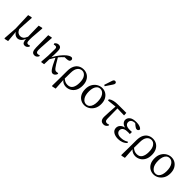

<svg xmlns="http://www.w3.org/2000/svg" viewBox="267 -2173 3786 3786"><g transform="rotate(45 2159.5 -280.5)"><path d="M79 187 99 -100 86 -462 165 -481 176 -471Q169 -358 164 -281Q159 -204 157 -140Q180 -91 209 -74Q238 -57 266 -57Q303 -57 332 -77.5Q361 -98 386 -160L380 -462L460 -481L470 -471Q463 -373 457.5 -310.5Q452 -248 449.5 -207Q447 -166 448 -132Q449 -83 459.5 -67.5Q470 -52 494 -52Q517 -52 536 -64L546 -44Q534 -19 513 -3Q492 13 463 13Q423 13 407.5 -17.5Q392 -48 388 -100Q363 -41 329.5 -14Q296 13 255 13Q226 13 197 -4.5Q168 -22 148 -56L169 179L90 197Z M735 13Q688 13 669 -20.5Q650 -54 649 -121L646 -462L727 -480L736 -471Q729 -373 724.5 -307.5Q720 -242 717.5 -199Q715 -156 715 -125Q715 -83 727.5 -67.5Q740 -52 762 -52Q785 -52 808 -65L817 -45Q806 -21 785 -4Q764 13 735 13Z M927 11 918 1 931 -175 934 -357Q935 -388 926 -401.5Q917 -415 895 -415Q885 -415 874.5 -413.5Q864 -412 854 -408L844 -433Q859 -453 879.5 -465.5Q900 -478 925 -478Q971 -478 988 -446.5Q1005 -415 1003 -355Q1003 -322 1002 -281Q1001 -240 999 -199Q1037 -273 1087 -336Q1137 -399 1180 -434Q1209 -457 1231.5 -468Q1254 -479 1279 -482Q1296 -478 1306.5 -468.5Q1317 -459 1317 -439Q1317 -414 1297 -401Q1277 -388 1241 -386L1182 -384Q1157 -362 1134.5 -338Q1112 -314 1090 -288Q1132 -215 1159.5 -170.5Q1187 -126 1205.5 -103.5Q1224 -81 1237.5 -73Q1251 -65 1265 -65Q1281 -65 1293.5 -67.5Q1306 -70 1313 -74L1321 -53Q1310 -22 1289 -4.5Q1268 13 1245 13Q1228 13 1212 3.5Q1196 -6 1176 -32.5Q1156 -59 1128.5 -111.5Q1101 -164 1061 -249Q1045 -223 1030 -197.5Q1015 -172 998 -143Q997 -107 996 -71Q995 -35 993 0Z M1483 -250 1481 -88Q1511 -62 1540.5 -49.5Q1570 -37 1607 -37Q1681 -37 1714.5 -90.5Q1748 -144 1748 -236Q1748 -338 1710.5 -390.5Q1673 -443 1617 -443Q1559 -443 1521.5 -395.5Q1484 -348 1483 -250ZM1405 187 1408 -11 1409 -230Q1410 -316 1438 -371.5Q1466 -427 1513.5 -454Q1561 -481 1620 -481Q1681 -481 1728.5 -452Q1776 -423 1803.5 -369Q1831 -315 1831 -239Q1831 -156 1800.5 -100Q1770 -44 1720 -15.5Q1670 13 1613 13Q1580 13 1544.5 -0.5Q1509 -14 1481 -48L1495 179L1415 197Z M2123 13Q2066 13 2018 -14.5Q1970 -42 1941.5 -96Q1913 -150 1913 -229Q1913 -308 1945.5 -364.5Q1978 -421 2029.5 -451Q2081 -481 2138 -481Q2196 -481 2243 -452.5Q2290 -424 2318.5 -370.5Q2347 -317 2347 -240Q2347 -161 2314.5 -104.5Q2282 -48 2231 -17.5Q2180 13 2123 13ZM2135 -26Q2179 -26 2207.5 -51.5Q2236 -77 2249.5 -120.5Q2263 -164 2263 -216Q2263 -326 2223 -384Q2183 -442 2124 -442Q2081 -442 2052.5 -416Q2024 -390 2010.5 -346Q1997 -302 1997 -249Q1997 -139 2037.5 -82.5Q2078 -26 2135 -26ZM2119 -550 2174 -718Q2182 -740 2193 -749Q2204 -758 2217 -758Q2234 -758 2245 -748.5Q2256 -739 2256 -722Q2256 -710 2251 -700Q2246 -690 2234 -671L2145 -538Z M2391 -385 2385 -415Q2424 -444 2474 -456Q2524 -468 2596 -468H2818L2822 -401L2632 -406L2636 -128Q2637 -84 2651 -68Q2665 -52 2693 -52Q2718 -52 2742 -65L2750 -45Q2735 -18 2713.5 -2.5Q2692 13 2661 13Q2609 13 2585.5 -17.5Q2562 -48 2563 -108Q2564 -173 2569 -250.5Q2574 -328 2580 -405Z M3065 13Q2985 13 2933.5 -20.5Q2882 -54 2882 -116Q2882 -165 2916 -199.5Q2950 -234 3007 -245Q2954 -257 2926.5 -287.5Q2899 -318 2899 -355Q2899 -408 2945 -444.5Q2991 -481 3091 -481Q3145 -481 3184 -467Q3223 -453 3240 -430Q3240 -411 3228 -396.5Q3216 -382 3195 -382Q3179 -382 3164.5 -389Q3150 -396 3128 -413L3085 -449Q3031 -448 3001.5 -426Q2972 -404 2972 -364Q2972 -324 3003 -301Q3034 -278 3098 -278Q3113 -278 3128 -278.5Q3143 -279 3163 -280V-221Q3143 -223 3131.5 -223Q3120 -223 3105 -223Q3049 -223 3018.5 -209Q2988 -195 2976 -174Q2964 -153 2964 -131Q2964 -93 2994 -68Q3024 -43 3085 -43Q3121 -43 3159 -51.5Q3197 -60 3242 -88L3256 -66Q3220 -26 3170 -6.5Q3120 13 3065 13Z M3414 -250 3412 -88Q3442 -62 3471.5 -49.5Q3501 -37 3538 -37Q3612 -37 3645.5 -90.5Q3679 -144 3679 -236Q3679 -338 3641.5 -390.5Q3604 -443 3548 -443Q3490 -443 3452.5 -395.5Q3415 -348 3414 -250ZM3336 187 3339 -11 3340 -230Q3341 -316 3369 -371.5Q3397 -427 3444.5 -454Q3492 -481 3551 -481Q3612 -481 3659.5 -452Q3707 -423 3734.5 -369Q3762 -315 3762 -239Q3762 -156 3731.5 -100Q3701 -44 3651 -15.5Q3601 13 3544 13Q3511 13 3475.5 -0.5Q3440 -14 3412 -48L3426 179L3346 197Z M4054 13Q3997 13 3949 -14.5Q3901 -42 3872.5 -96Q3844 -150 3844 -229Q3844 -308 3876.5 -364.5Q3909 -421 3960.5 -451Q4012 -481 4069 -481Q4127 -481 4174 -452.5Q4221 -424 4249.5 -370.5Q4278 -317 4278 -240Q4278 -161 4245.5 -104.5Q4213 -48 4162 -17.5Q4111 13 4054 13ZM4066 -26Q4110 -26 4138.5 -51.5Q4167 -77 4180.5 -120.5Q4194 -164 4194 -216Q4194 -326 4154 -384Q4114 -442 4055 -442Q4012 -442 3983.5 -416Q3955 -390 3941.5 -346Q3928 -302 3928 -249Q3928 -139 3968.5 -82.5Q4009 -26 4066 -26Z"/></g></svg>

Font: Source Serif 4 Subhead
Style: Regular
Weight: 400
Designer: Frank Grießhammer
Foundry: Adobe Systems Incorporated
Version: Version 4.004;hotconv 1.0.117;makeotfexe 2.5.65602